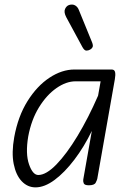

<svg xmlns="http://www.w3.org/2000/svg" viewBox="-20 -801 563 830"><path d="M133.5 9Q99.5 9 74.2 -17.2Q49 -43.5 39.2 -92.2Q29.5 -141 41.5 -208Q58 -298.5 99 -364Q140 -429.5 193.8 -465Q247.5 -500.5 302 -500.5H462.5Q475 -500.5 477.5 -489.2Q480 -478 476.5 -458.5L400.5 -28Q399.5 -23 393.8 -11.5Q388 0 364 0Q345 0 341.8 -9Q338.5 -18 340 -25.5L377 -235Q343.5 -166 301.5 -110.8Q259.5 -55.5 216 -23.2Q172.5 9 133.5 9ZM145.5 -44.5Q179.5 -44.5 223.8 -90Q268 -135.5 315 -213.2Q362 -291 404 -387.5L415 -449.5H307Q266 -449.5 223.8 -420Q181.5 -390.5 148.5 -337Q115.5 -283.5 102 -211Q89.5 -136.5 105.5 -90.5Q121.5 -44.5 145.5 -44.5ZM369.5 -586.5Q361.5 -582 353 -582.2Q344.5 -582.5 336 -598L266.5 -726.5Q255 -748.5 261.2 -762.2Q267.5 -776 279 -779.5Q294 -784 305 -777.5Q316 -771 321 -757.5L378 -618Q383.5 -604 380.2 -597.2Q377 -590.5 369.5 -586.5Z"/></svg>

Font: Edu AU VIC WA NT Pre
Style: Regular
Weight: 400
Designer: Tina and Corey Anderson, Eben Sorkin, Mirko Velimirovic
Foundry: Google for Education
Version: Version 1.001